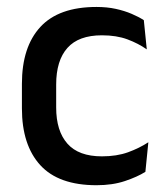

<svg xmlns="http://www.w3.org/2000/svg" viewBox="-20 -521 476 552"><path d="M257.5 11.5Q148.5 11.5 95.8 -46.2Q43 -104 43 -209.5V-280Q43 -386 96 -443.5Q149 -501 257.5 -501Q287.5 -501 312.8 -495.5Q338 -490 358.5 -481.2Q379 -472.5 393.5 -463L402 -379Q378 -396 346.5 -407.8Q315 -419.5 273 -419.5Q206 -419.5 173.8 -383.2Q141.5 -347 141.5 -278V-212Q141.5 -144.5 173.8 -108Q206 -71.5 273 -71.5Q315.5 -71.5 348 -83.2Q380.5 -95 406.5 -112L398 -27Q375 -12.5 339.2 -0.5Q303.5 11.5 257.5 11.5Z"/></svg>

Font: Anek Bangla Medium
Style: Regular
Weight: 500
Designer: Sulekha Rajkumar (Bangla), Yesha Goshar (Latin)
Foundry: Ek Type
Version: Version 1.003